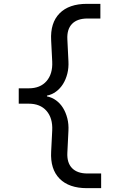

<svg xmlns="http://www.w3.org/2000/svg" viewBox="-20 -810 640 1000"><path d="M224.6 -312Q250.6 -317.2 272 -333Q293.4 -348.8 308.2 -372.4Q323 -396 330.7 -426.6Q338.4 -457.2 336.4 -491.6L330.8 -605.6Q328.2 -658 355.4 -685.8Q382.6 -713.6 435.8 -713.6H502.8V-790H433Q339 -790 290.2 -740.4Q241.4 -690.8 246.4 -600L252 -489Q255 -425 222.3 -387.5Q189.6 -350 129.6 -350H77.6V-270H129.6Q189.6 -270 222.3 -232.5Q255 -195 252 -131L246.4 -20Q241.4 70.8 290.2 120.4Q339 170 433 170H506.8V93.6H435.8Q382.6 93.6 355.4 65.8Q328.2 38 330.8 -14.4L336.4 -128.4Q338.4 -162.8 330.7 -193.4Q323 -224 308.2 -247.9Q293.4 -271.8 272 -287.3Q250.6 -302.8 224.6 -308Z"/></svg>

Font: CommitMonoV142 ExtLt
Style: Regular
Weight: 200
Monospace: yes
Designer: Eigil Nikolajsen
Foundry: Eigil Nikolajsen
Version: Version 1.142